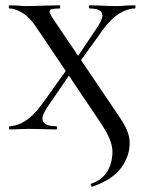

<svg xmlns="http://www.w3.org/2000/svg" viewBox="-20 -488 546 724"><path d="M323 205Q365 191 384.5 158.5Q404 126 404 84Q404 62 393 35Q382 8 352 -36L117 -385Q92 -423 64.5 -439.5Q37 -456 15 -456Q13 -456 13 -462Q13 -468 15 -468L46 -467Q68 -465 77 -465Q104 -465 154 -467L204 -468Q207 -468 207 -462Q207 -456 204 -456Q184 -456 175.5 -453.5Q167 -451 167 -445Q167 -436 181 -416L425 -55Q450 -19 459.5 5Q469 29 469 51Q469 102 436 146Q403 190 328 216Q325 217 323 211.5Q321 206 323 205ZM16 -12Q43 -12 74.5 -31.5Q106 -51 136 -92L242 -240L260 -232L160 -86Q140 -56 140 -41Q140 -12 193 -12Q195 -12 195 -6Q195 0 193 0Q164 0 149 -1L87 -2L50 -1Q39 0 16 0Q14 0 14 -6Q14 -12 16 -12ZM252 -244 345 -382Q366 -413 366 -430Q366 -456 318 -456Q315 -456 315 -462Q315 -468 318 -468L358 -467Q392 -465 418 -465Q435 -465 455 -467L489 -468Q491 -468 491 -462Q491 -456 489 -456Q461 -456 430 -437Q399 -418 368 -376L267 -235Z"/></svg>

Font: Cormorant SC Medium
Style: Regular
Weight: 500
Designer: Christian Thalmann (Catharsis Fonts)
Foundry: Catharsis Fonts
Version: Version 4.000